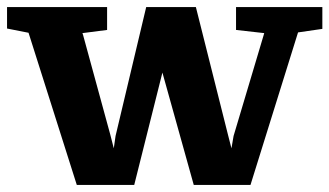

<svg xmlns="http://www.w3.org/2000/svg" viewBox="-42 -517 935 545"><path d="M176 8 39 -424 -22 -436V-497H262V-432L192 -423L194 -417L271 -135L281 -96L286 -131L373 -497H514L605 -135L615 -96L621 -131L706 -416L708 -423L628 -432V-497H873V-435L804 -425L669 8H508L419 -311L339 8Z"/></svg>

Font: Faustina Light ExtraBold
Style: Regular
Weight: 800
Version: Version 1.200